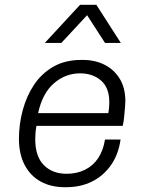

<svg xmlns="http://www.w3.org/2000/svg" viewBox="-20 -771 599 801"><path d="M250 10Q193 10 150 -13.5Q107 -37 83 -82.5Q59 -128 59 -192Q59 -253 75 -312Q91 -371 122.5 -418Q154 -465 203 -493Q252 -521 319 -521H326Q376 -521 416 -501Q456 -481 479.5 -442.5Q503 -404 503 -349Q503 -341 501.5 -323Q500 -305 498 -284Q496 -263 492 -246H132Q129 -229 128 -215.5Q127 -202 127 -191Q127 -118 163 -82Q199 -46 258 -46Q301 -46 335 -63Q369 -80 390 -112Q411 -144 418 -189H483Q474 -126 442.5 -81.5Q411 -37 363.5 -13.5Q316 10 256 10ZM139 -299H432Q435 -319 435.5 -328.5Q436 -338 436 -345Q436 -405 401.5 -435Q367 -465 314 -465Q253 -465 205 -423.5Q157 -382 139 -299ZM167 -592 314 -751H382L484 -592H418L327 -733H367L236 -592Z"/></svg>

Font: Chivo Medium ExtraLight
Style: Italic
Weight: 250
Italic angle: -8.05°
Version: Version 2.002